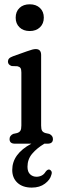

<svg xmlns="http://www.w3.org/2000/svg" viewBox="-20 -669 278 894"><path d="M118.5 -524.5Q88.5 -524.5 70.8 -541.8Q53 -559 53 -586.5Q53 -615 70.8 -632Q88.5 -649 118.5 -649Q148 -649 166 -632Q184 -615 184 -587Q184 -559 166 -541.8Q148 -524.5 118.5 -524.5ZM171.5 -413V-84.5Q171.5 -68 175.8 -60.5Q180 -53 191.5 -49.5L209.5 -45.5Q226.5 -37.5 226.5 -21.5Q226.5 0 201.5 0H186.5Q151.5 21 129.8 46.8Q108 72.5 108 107.5Q108 131 120.2 142.5Q132.5 154 150 154Q162.5 154 173.8 148.5Q185 143 192.5 130.5Q201 119 210 120.5Q215.5 122 219.2 128.2Q223 134.5 219 145.5Q213.5 168 189.2 186.2Q165 204.5 128 204.5Q85.5 204.5 61.2 182Q37 159.5 37 122.5Q37 47.5 126 0H49.5Q24.5 0 24.5 -21.5Q24.5 -37.5 41.5 -45.5L59.5 -49.5Q70.5 -53 75 -60.5Q79.5 -68 79.5 -84.5V-331.5Q79.5 -346 75.5 -352Q71.5 -358 61.5 -360.5L34.5 -361.5Q17 -367.5 17 -382Q17 -390.5 22 -396.2Q27 -402 40.5 -407L105 -430Q121.5 -436 130.5 -438.2Q139.5 -440.5 146.5 -440.5Q171.5 -440.5 171.5 -413Z"/></svg>

Font: Fraunces 144pt SuperSoft
Style: Regular
Weight: 400
Version: Version 1.000;[b76b70a41]